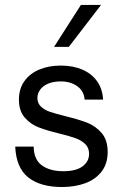

<svg xmlns="http://www.w3.org/2000/svg" viewBox="-20 -751 499 782"><path d="M42 -153.8H117.2Q117.7 -101.6 150.4 -77.6Q183.1 -53.7 237.8 -53.7Q290 -53.7 316.4 -73.5Q342.8 -93.3 342.8 -124.5Q342.8 -149.4 326.9 -164.6Q311 -179.7 287.4 -188.2Q263.7 -196.8 222.2 -207Q169.4 -219.7 136.5 -232.7Q103.5 -245.6 80.3 -272.7Q57.1 -299.8 57.1 -345.2Q57.1 -389.6 79.6 -420.9Q102.1 -452.1 140.6 -468Q179.2 -483.9 228 -483.9Q276.9 -483.9 314.7 -467.8Q352.5 -451.7 375 -420.7Q397.5 -389.6 399.9 -345.2H324.7Q321.8 -380.9 294.4 -400.1Q267.1 -419.4 228 -419.4Q197.8 -419.4 176.3 -410.4Q154.8 -401.4 143.6 -385.7Q132.3 -370.1 132.3 -351.6Q132.3 -330.1 147.2 -316.4Q162.1 -302.7 184.6 -295.2Q207 -287.6 246.6 -277.8Q300.8 -264.6 335.2 -251.2Q369.6 -237.8 394 -209.2Q418.5 -180.7 418.5 -132.3Q418.5 -84.5 394 -52.5Q369.6 -20.5 327.6 -4.9Q285.6 10.7 232.4 10.7Q144.5 10.7 95.2 -28.3Q45.9 -67.4 42 -153.8ZM309.6 -731H391.6L260.3 -560.1H200.2Z"/></svg>

Font: Glacial Indifference
Style: Regular
Weight: 400
Designer: Alfredo Marco Pradil
Foundry: Alfredo Marco Pradil
Version: Version 1.312